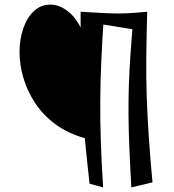

<svg xmlns="http://www.w3.org/2000/svg" viewBox="-20 -818 759 836"><path d="M354 -215Q277 -236 222 -276.5Q167 -317 132.5 -370Q98 -423 81.5 -480Q65 -537 65 -591Q65 -648 81.5 -695Q98 -742 128 -770Q158 -798 200 -798Q241 -798 281 -764.5Q321 -731 349.5 -658Q378 -585 383 -465ZM429 -2 370 -18Q359 -116 352 -189Q345 -262 340.5 -324.5Q336 -387 334 -450.5Q332 -514 331.5 -590Q331 -666 331 -767L432 -745Q425 -639 421 -550Q417 -461 416.5 -377Q416 -293 419 -202.5Q422 -112 429 -2ZM552 -2Q546 -103 543 -179Q540 -255 539.5 -318.5Q539 -382 541 -444.5Q543 -507 548 -580.5Q553 -654 561 -751L621 -767Q618 -658 617 -567.5Q616 -477 619 -393Q622 -309 628 -220Q634 -131 644 -24ZM616 -683Q580 -687 551.5 -691.5Q523 -696 499 -700Q475 -704 450.5 -708Q426 -712 397 -715Q368 -718 331 -719V-767Q382 -764 415.5 -762Q449 -760 477.5 -759.5Q506 -759 539 -760.5Q572 -762 621 -767Z"/></svg>

Font: Marhey Light
Style: Regular
Weight: 300
Designer: Nur Syamsi & Bustanul Arifin
Foundry: Namelatype
Version: Version 1.000